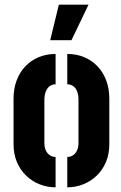

<svg xmlns="http://www.w3.org/2000/svg" viewBox="-20 -801 516 822"><path d="M195 -629 232 -781H359L286 -629ZM218 1Q182 1 149.5 -12Q117 -25 92 -49Q67 -73 52.5 -107Q38 -141 38 -183V-379Q38 -421 51 -456Q64 -491 88 -516.5Q112 -542 145 -556Q178 -570 218 -570V-440Q203 -440 192.5 -432Q182 -424 176 -409Q170 -394 170 -373V-188Q170 -171 176 -157.5Q182 -144 193 -136.5Q204 -129 218 -129ZM268 1V-129Q282 -129 293 -136.5Q304 -144 310 -157.5Q316 -171 316 -188V-373Q316 -394 310.5 -409Q305 -424 294 -432Q283 -440 268 -440V-570Q308 -570 341 -556Q374 -542 398 -516.5Q422 -491 435 -456Q448 -421 448 -379V-183Q448 -141 433.5 -107Q419 -73 394 -49Q369 -25 336.5 -12Q304 1 268 1Z"/></svg>

Font: Stick No Bills ExtraLight ExtraBold
Style: Regular
Weight: 800
Version: Version 2.000